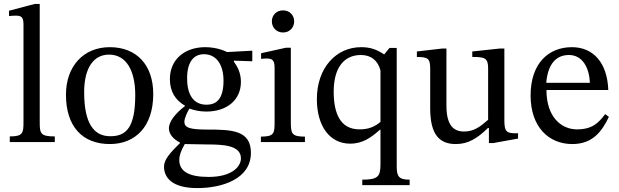

<svg xmlns="http://www.w3.org/2000/svg" viewBox="-20 -726 3161 981"><path d="M260 -29C188 -29 183 -43 183 -101V-706H158L26 -671V-644C26 -644 41 -646 58 -646C83 -646 100 -644 100 -603V-101C100 -45 96 -29 30 -29V0H260Z M541 -485C406 -485 317 -387 317 -242C317 -80 401 10 541 10C671 10 763 -78 763 -246C763 -394 678 -485 541 -485ZM537 -447C626 -447 671 -364 671 -241C671 -78 627 -30 545 -30C459 -29 410 -96 410 -255C410 -383 461 -447 537 -447Z M925 -184C878 -148 843 -106 843 -70C843 -42 865 -15 899 2V6C845 58 818 92 818 125C818 180 857 235 988 235C1114 235 1262 189 1262 55C1262 -60 1166 -64 1040 -64C948 -64 922 -74 922 -104C922 -121 938 -157 948 -171C974 -162 1002 -156 1034 -156C1139 -156 1211 -215 1211 -308C1211 -358 1189 -391 1175 -411V-416L1269 -413V-467L1140 -460C1140 -460 1095 -485 1029 -485C923 -485 848 -422 848 -322C848 -257 877 -214 925 -186ZM924 10C938 10 957 11 1037 12C1040 12 1043 12 1046 12C1113 13 1211 14 1211 83C1211 126 1164 178 1046 178C944 178 896 149 896 91C896 70 903 47 924 10ZM1022 -449C1086 -449 1122 -395 1122 -314C1122 -219 1085 -191 1035 -191C970 -191 936 -240 936 -326C936 -410 970 -449 1022 -449Z M1538 -28C1471 -28 1466 -43 1466 -101V-482H1440L1314 -454V-425C1314 -425 1325 -427 1339 -427C1368 -427 1383 -423 1383 -380V-101C1383 -44 1380 -28 1313 -28V0H1538ZM1426 -673C1391 -673 1369 -647 1369 -617C1369 -586 1392 -560 1426 -560C1461 -560 1483 -586 1483 -617C1483 -647 1461 -673 1426 -673Z M2073 220V192C2017 192 2007 175 2007 124V-481H1970L1943 -448C1901 -476 1867 -485 1825 -485C1698 -485 1599 -380 1599 -220C1599 -81 1665 8 1769 8C1834 8 1877 -24 1921 -63H1924V113C1924 175 1912 192 1831 192V220ZM1924 -103C1896 -80 1866 -65 1817 -65C1717 -65 1685 -149 1685 -258C1685 -383 1740 -445 1824 -445C1877 -445 1911 -416 1924 -366Z M2627 -45H2617C2569 -45 2557 -52 2557 -111V-478H2533L2393 -463V-435C2457 -435 2474 -430 2474 -377V-114C2434 -79 2402 -54 2351 -54C2299 -54 2261 -84 2261 -186V-478H2239L2110 -463V-435C2164 -434 2178 -430 2178 -376V-173C2178 -37 2226 10 2309 10C2373 10 2420 -20 2473 -72H2478V5H2500L2627 -18Z M3072 -143C3040 -101 3009 -65 2928 -65C2848 -65 2772 -128 2772 -266H3088C3083 -406 3011 -485 2902 -485C2785 -485 2691 -405 2691 -238C2691 -77 2784 10 2904 10C3007 10 3055 -53 3091 -129ZM2771 -303C2779 -396 2819 -445 2887 -445C2958 -445 2991 -377 2994 -303Z"/></svg>

Font: mjx-stx-n
Style: Regular
Weight: 500
Version: 1.0.0